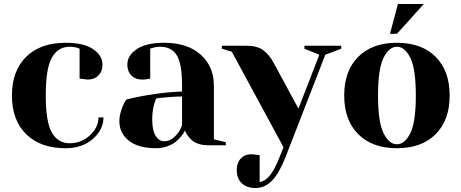

<svg xmlns="http://www.w3.org/2000/svg" viewBox="-20 -730 2315 965"><path d="M330 -495Q272 -495 241 -441Q210 -387 210 -250Q210 -116 241 -63Q272 -10 330 -10Q389 -10 432 -50Q475 -90 475 -140H500Q500 -78 446.5 -31.5Q393 15 310 15Q183 15 111.5 -55.5Q40 -126 40 -250Q40 -374 111.5 -444.5Q183 -515 310 -515Q401 -515 448 -483Q495 -451 495 -405Q495 -371 474.5 -350.5Q454 -330 420 -330L380 -335V-485Q360 -495 330 -495Z M765 -235Q745 -190 745 -130Q745 -74 762.5 -47Q780 -20 805 -20Q832 -20 854.5 -40Q877 -60 886 -80L895 -100V-245Q868 -245 835.5 -242.5Q803 -240 784 -238ZM805 -515Q922 -515 988.5 -455.5Q1055 -396 1055 -300V-30L1115 -15V0H1025Q998 0 976.5 -7.5Q955 -15 943 -26.5Q931 -38 923 -49Q915 -60 912 -68L910 -75Q908 -71 905 -65Q902 -59 889.5 -43.5Q877 -28 861.5 -16Q846 -4 820 5.5Q794 15 765 15Q675 15 627.5 -23Q580 -61 580 -120Q580 -147 589 -174.5Q598 -202 606 -216L615 -230Q760 -265 895 -270V-300Q895 -411 868 -453Q841 -495 785 -495Q772 -495 759.5 -492.5Q747 -490 741 -488L735 -485V-335Q715 -330 695 -330Q661 -330 640.5 -350.5Q620 -371 620 -405Q620 -451 667 -483Q714 -515 805 -515Z M1480 -184 1585 -455 1510 -485V-500H1695V-485L1615 -455L1415 60Q1383 141 1347 178Q1311 215 1265 215Q1220 215 1195 191Q1170 167 1170 125Q1170 88 1190.5 66.5Q1211 45 1245 45L1285 50V185Q1312 181 1335.5 153Q1359 125 1385 60L1405 10L1145 -470L1095 -485V-500H1220Q1272 -500 1302 -478.5Q1332 -457 1355 -415Z M1907.5 -61Q1935 -5 1975 -5Q2015 -5 2042.5 -61Q2070 -117 2070 -250Q2070 -383 2042.5 -439Q2015 -495 1975 -495Q1935 -495 1907.5 -439Q1880 -383 1880 -250Q1880 -117 1907.5 -61ZM1780.5 -444.5Q1851 -515 1975 -515Q2099 -515 2169.5 -444.5Q2240 -374 2240 -250Q2240 -126 2169.5 -55.5Q2099 15 1975 15Q1851 15 1780.5 -55.5Q1710 -126 1710 -250Q1710 -374 1780.5 -444.5ZM1980 -710H2110L1975 -560H1940Z"/></svg>

Font: Yeseva One
Style: Regular
Weight: 400
Designer: Jovanny Lemonad
Foundry: Jovanny Lemonad
Version: Version 2.000